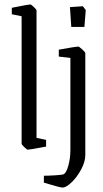

<svg xmlns="http://www.w3.org/2000/svg" viewBox="-20 -663 462 862"><path d="M77 -18V-590L33 -599V-628Q107 -643 116 -643Q120 -643 132 -631.5Q144 -620 144 -616V-44L187 -35V-5Q114 9 105 9Q101 9 89 -2.5Q77 -14 77 -18ZM294 -631 352 -635 365 -618 359 -542H300ZM177 157V126Q197 126 229 124Q261 122 266 119Q278 113 287 80Q296 47 296 11V-403L244 -409V-440Q322 -454 331 -454Q335 -454 349 -441.5Q363 -429 363 -424V33Q363 63 344.5 97.5Q326 132 301.5 155.5Q277 179 261 179Q248 179 177 157Z"/></svg>

Font: Grenze Light
Style: Regular
Weight: 300
Designer: Renata Polastri
Foundry: Omnibus-Type
Version: Version 1.002; ttfautohint (v1.8)